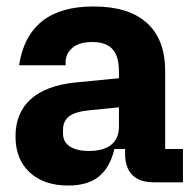

<svg xmlns="http://www.w3.org/2000/svg" viewBox="-20 -564 593 594"><path d="M28 -142Q28 -215 75.5 -257.5Q123 -300 215 -309L348 -322V-343Q348 -390 328 -412Q308 -434 266 -434Q225 -434 204 -416Q183 -398 183 -372V-362H39Q67 -544 269 -544Q378 -544 434.5 -493Q491 -442 491 -344V-103H546V0H455Q412 0 389.5 -22.5Q367 -45 367 -88V-103H334Q320 -45 285.5 -17.5Q251 10 191 10Q116 10 72 -30.5Q28 -71 28 -142ZM255 -97Q301 -97 324.5 -116.5Q348 -136 348 -173V-232L258 -223Q214 -219 194.5 -204.5Q175 -190 175 -163V-151Q175 -125 196 -111Q217 -97 255 -97Z"/></svg>

Font: Mozilla Headline BETA
Style: Bold
Weight: 700
Designer: Studio DRAMA
Foundry: Studio DRAMA
Version: Version 0.100